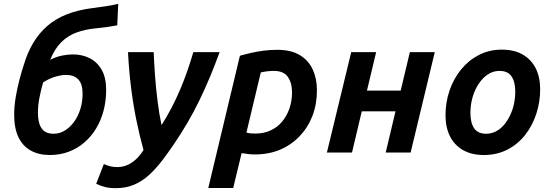

<svg xmlns="http://www.w3.org/2000/svg" viewBox="-20 -796 2874 1002"><path d="M240 13Q183 13 141 -10Q99 -33 76.5 -79.5Q54 -126 54 -196Q54 -242 62 -289Q70 -336 81.5 -380Q93 -424 104 -457Q123 -521 153 -571.5Q183 -622 225.5 -659.5Q268 -697 327 -720.5Q386 -744 464 -754Q501 -759 533 -763.5Q565 -768 597 -776L592 -664Q567 -659 539 -655Q511 -651 479 -648Q426 -643 381 -627Q336 -611 301 -577Q266 -543 242 -484Q274 -500 304 -506Q334 -512 361 -512Q409 -512 448.5 -492Q488 -472 511 -431Q534 -390 534 -327Q534 -270 520.5 -218.5Q507 -167 481 -124.5Q455 -82 418.5 -51Q382 -20 337 -3.5Q292 13 240 13ZM260 -98Q291 -98 318 -114.5Q345 -131 366 -159.5Q387 -188 399 -226Q411 -264 411 -307Q411 -358 388.5 -381.5Q366 -405 325 -405Q300 -405 268 -395.5Q236 -386 205 -366Q193 -324 185.5 -284.5Q178 -245 178 -211Q178 -171 187 -146Q196 -121 214 -109.5Q232 -98 260 -98Z M584 186Q552 186 528 180Q504 174 482 163L522 60Q540 68 556 72Q572 76 594 76Q633 76 668 52.5Q703 29 729 -13Q709 -85 692.5 -165Q676 -245 664.5 -335Q653 -425 648 -524H782Q784 -470 789 -402Q794 -334 802.5 -266.5Q811 -199 823 -143Q851 -187 875.5 -234Q900 -281 920.5 -329.5Q941 -378 958 -427Q975 -476 989 -524H1126Q1103 -460 1077 -397.5Q1051 -335 1021.5 -274Q992 -213 957.5 -154Q923 -95 883 -37Q854 6 823 46Q792 86 757 118Q722 150 679.5 168Q637 186 584 186Z M1067 185 1232 -505Q1260 -513 1290.5 -520Q1321 -527 1355.5 -531.5Q1390 -536 1427 -536Q1499 -536 1544.5 -508.5Q1590 -481 1612 -433.5Q1634 -386 1634 -325Q1634 -253 1611 -192.5Q1588 -132 1544.5 -86Q1501 -40 1442 -15Q1383 10 1310 10Q1293 10 1275.5 8Q1258 6 1241 3L1197 185ZM1313 -99Q1357 -99 1392.5 -115.5Q1428 -132 1452.5 -161.5Q1477 -191 1490.5 -230Q1504 -269 1504 -314Q1504 -364 1482 -395Q1460 -426 1409 -426Q1392 -426 1375 -424Q1358 -422 1341 -418L1266 -104Q1277 -101 1289 -100Q1301 -99 1313 -99Z M1686 0 1813 -524H1943L1895 -323H2071L2119 -524H2249L2123 0H1993L2044 -215H1868L1817 0Z M2505 13Q2441 13 2396 -13Q2351 -39 2328 -85.5Q2305 -132 2305 -194Q2305 -262 2326 -323.5Q2347 -385 2386 -433Q2425 -481 2479 -509Q2533 -537 2599 -537Q2664 -537 2708.5 -511Q2753 -485 2776 -439Q2799 -393 2799 -330Q2799 -263 2778.5 -201Q2758 -139 2720 -91Q2682 -43 2627.5 -15Q2573 13 2505 13ZM2517 -98Q2544 -98 2567.5 -110Q2591 -122 2609.5 -143.5Q2628 -165 2641.5 -193Q2655 -221 2662 -252.5Q2669 -284 2669 -317Q2669 -369 2649.5 -397.5Q2630 -426 2587 -426Q2560 -426 2537 -414Q2514 -402 2495 -380.5Q2476 -359 2462.5 -331Q2449 -303 2442 -271.5Q2435 -240 2435 -207Q2435 -155 2454.5 -126.5Q2474 -98 2517 -98Z"/></svg>

Font: Ubuntu Sans
Style: Bold Italic
Weight: 700
Italic angle: -13.5°
Designer: Dalton Maag Ltd
Foundry: Dalton Maag Ltd
Version: Version 1.006